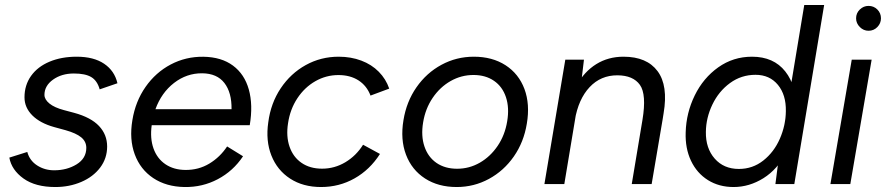

<svg xmlns="http://www.w3.org/2000/svg" viewBox="-20 -740 3562 772"><path d="M17.5 -106.3 89.7 -129Q99.2 -94.2 129.4 -74.8Q159.7 -55.3 197.8 -55.3Q249 -55.3 288 -79.2Q327 -103.2 327 -145.5Q327 -170.8 306.7 -187.7Q286.3 -204.5 243.7 -216.5L198 -229Q141.3 -244.7 109.9 -276.1Q78.5 -307.5 78.5 -348.7Q78.5 -397.5 104.8 -434.7Q131.2 -471.8 179 -491.9Q226.8 -512 288.5 -512Q356.7 -512 398.7 -483.7Q440.7 -455.3 452.2 -405.3L380.8 -380.7Q371 -415.7 346.9 -430.1Q322.8 -444.5 277 -444.5Q227.7 -444.5 193.2 -419.8Q158.7 -395 158.7 -358.5Q158.7 -340.2 178.7 -323.8Q198.7 -307.5 237.3 -297.2L278.2 -286.3Q345.5 -268 378.2 -233.3Q410.8 -198.7 410.8 -150.8Q410.8 -103.5 382.8 -66.2Q354.7 -29 306.8 -8.5Q259 12 202.5 12Q122.3 12 74.4 -22.3Q26.5 -56.7 17.5 -106.3Z M512.3 -257Q524.5 -332.3 565.2 -390.5Q605.8 -448.7 666.6 -480.8Q727.3 -512.8 798.2 -511.8Q870.3 -510.7 916.8 -476.2Q963.2 -441.8 980.5 -380Q997.8 -318.2 984.2 -236.7H590Q582.7 -183.8 597.2 -143Q611.8 -102.2 645.2 -79.6Q678.7 -57 725.5 -56.7Q778.5 -56.2 821.7 -82.2Q864.8 -108.2 893.2 -151.2L957.2 -111.7Q917.7 -52.3 855.8 -19.6Q794 13.2 721.8 12Q648.5 10.8 596.4 -23.8Q544.3 -58.5 521.8 -119.3Q499.3 -180.2 512.3 -257ZM792.8 -445.3Q730.7 -445.8 679.8 -406.5Q629 -367.2 605 -300.8H911Q912 -368 882.2 -406.4Q852.5 -444.8 792.8 -445.3Z M1058.7 -248.3Q1068.7 -325.2 1108.7 -385Q1148.7 -444.8 1209.4 -478.4Q1270.2 -512 1341.7 -512Q1391.3 -512 1432.8 -496.3Q1474.2 -480.7 1503 -451.5Q1531.8 -422.3 1545 -383.7L1469.8 -355.7Q1454.8 -395.3 1421.4 -416.8Q1388 -438.2 1340.8 -438.2Q1291.2 -438.2 1247.9 -413.5Q1204.7 -388.8 1175.6 -344.8Q1146.5 -300.8 1138.2 -244.7Q1129.8 -191.8 1144.3 -150Q1158.8 -108.2 1192.7 -85Q1226.5 -61.8 1275 -61.8Q1325.3 -61.8 1368.8 -87.8Q1412.2 -113.8 1439.8 -158L1507.8 -121Q1467 -57.3 1405.5 -22.7Q1344 12 1271 12Q1198.5 12 1146.6 -21.8Q1094.7 -55.5 1071.2 -114.8Q1047.8 -174 1058.7 -248.3Z M1602.3 -257Q1614.3 -331.3 1654.7 -389.2Q1695 -447 1755.1 -479.5Q1815.2 -512 1885.3 -512Q1959.5 -512 2012.7 -477.7Q2065.8 -443.3 2088.7 -382.2Q2111.5 -321 2098.3 -243Q2086.3 -168.7 2046 -110.8Q2005.7 -53 1945.7 -20.5Q1885.7 12 1816.3 12Q1742.3 12 1689.1 -22.3Q1635.8 -56.7 1612.5 -117.9Q1589.2 -179.2 1602.3 -257ZM2019.3 -252.2Q2028.5 -306.5 2014.4 -349.1Q2000.3 -391.7 1966.2 -415.1Q1932.2 -438.5 1883.7 -438.5Q1834.8 -438.5 1791.9 -414.2Q1749 -389.8 1719.7 -346.5Q1690.3 -303.2 1681.3 -247.8Q1672.2 -193.5 1686.7 -150.8Q1701.2 -108.2 1735.3 -84.8Q1769.5 -61.5 1818 -61.5Q1866.8 -61.5 1909.2 -85.8Q1951.7 -110.2 1981 -153.5Q2010.3 -196.8 2019.3 -252.2Z M2253 -500H2328L2317 -408L2249 0H2169ZM2563.2 -257.7 2644.8 -262.7 2600.2 0H2520.2ZM2462.8 -437.2Q2395.7 -437.5 2350.8 -389.7Q2305.8 -341.8 2291.3 -256.8L2252.3 -260.2Q2266.2 -339.7 2297.8 -396Q2329.5 -452.3 2377.6 -482.2Q2425.7 -512 2487 -512Q2580.7 -512 2623.9 -454Q2667.2 -396 2648.2 -284.3L2644 -257.7H2563.2Q2580.2 -360.5 2553 -398.7Q2525.8 -436.8 2462.8 -437.2Z M3109.8 -93 3213.8 -720H3293.8L3173.8 0H3097.8ZM2737 -207.8Q2739.2 -286.5 2773.5 -356.5Q2807.8 -426.5 2867.9 -469.2Q2928 -512 3003.7 -512Q3090.7 -512 3137.4 -452.8Q3184.2 -393.7 3180.5 -295.5Q3178.3 -198.3 3142.5 -128.8Q3106.7 -59.2 3049.8 -23.6Q2992.8 12 2929.5 12Q2871.2 12 2826.6 -15.8Q2782 -43.7 2758.3 -93.8Q2734.7 -143.8 2737 -207.8ZM3139.8 -293Q3141 -358.7 3107.8 -398.9Q3074.5 -439.2 3017.8 -439.2Q2960.7 -439.2 2915.3 -406.1Q2870 -373 2844.4 -319.7Q2818.8 -266.3 2818.2 -209.5Q2817.2 -143.8 2853.8 -102.2Q2890.3 -60.7 2950.8 -60.7Q3006.3 -60.7 3049.2 -94.6Q3092.2 -128.5 3115.7 -182.3Q3139.2 -236.2 3139.8 -293Z M3404.7 -500H3484.7L3399 0H3319ZM3422.2 -666.3Q3422.2 -687.3 3437.2 -701.8Q3452.2 -716.3 3472.2 -716.3Q3493.2 -716.3 3507.7 -701.8Q3522.2 -687.3 3522.2 -666.3Q3522.2 -646.3 3507.7 -631.3Q3493.2 -616.3 3472.2 -616.3Q3452.2 -616.3 3437.2 -631.3Q3422.2 -646.3 3422.2 -666.3Z"/></svg>

Font: Oak Sans Light Italic
Style: Regular
Weight: 400
Italic angle: -9.5°
Foundry: Erik Kennedy, Walven
Version: Version 1.000;Glyphs 3.1.2 (3151)